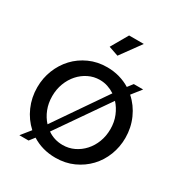

<svg xmlns="http://www.w3.org/2000/svg" viewBox="-172 -857 943 995"><g transform="rotate(30 299.5 -360.0)"><path d="M314 -609 256 -629 314 -730H402ZM80 2 125 -54Q83 -92 59.5 -145.5Q36 -199 36 -260Q36 -315 55.5 -364Q75 -413 109.5 -450Q144 -487 192.5 -509Q241 -531 299 -531Q338 -531 373 -521Q408 -511 437 -493L461 -524H517L472 -467Q515 -429 539 -375Q563 -321 563 -260Q563 -206 544 -157Q525 -108 490 -71Q455 -34 406.5 -12Q358 10 299 10Q221 10 159 -29L135 2ZM299 -66Q335 -66 366.5 -81Q398 -96 422 -122.5Q446 -149 459.5 -184.5Q473 -220 473 -261Q473 -303 458.5 -338.5Q444 -374 420 -400L208 -94Q248 -66 299 -66ZM126 -259Q126 -217 140 -181.5Q154 -146 178 -120L389 -427Q369 -440 346.5 -447.5Q324 -455 299 -455Q263 -455 231.5 -439.5Q200 -424 176.5 -397.5Q153 -371 139.5 -335.5Q126 -300 126 -259Z"/></g></svg>

Font: Boldmen Medium
Style: Regular
Weight: 400
Designer: Matt McInerney, Pablo Impallari, Rodrigo Fuenzalida
Foundry: LIVING CONCEPT
Version: Version 1.000